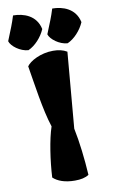

<svg xmlns="http://www.w3.org/2000/svg" viewBox="-154 -1039 647 1103"><g transform="rotate(-10 169.0 -488.0)"><path d="M64.9 -30.3C90.8 -5.9 132.8 9.8 190.9 9.8C225.6 9.8 251.5 4.4 272.5 -9.3C267.1 -101.6 254.9 -205.1 238.3 -284.7L276.4 -727.1C252.9 -741.2 226.1 -746.6 195.3 -746.6C122.6 -746.6 58.1 -710.9 40 -683.1C57.6 -580.6 78.1 -423.8 112.3 -320.3C88.4 -250.5 69.8 -126 64.9 -30.3ZM286.1 -774.4C326.7 -792 366.2 -835.4 385.3 -880.4C367.7 -962.9 293 -986.3 233.4 -986.3C218.3 -937 208 -914.6 180.2 -845.2C189 -815.4 238.8 -777.3 286.1 -774.4ZM57.6 -774.4C98.1 -792 137.7 -835.4 156.7 -880.4C139.2 -962.9 64.9 -986.3 4.9 -986.3C-10.3 -937 -20.5 -914.6 -48.3 -845.2C-39.6 -815.4 10.3 -777.3 57.6 -774.4Z"/></g></svg>

Font: Fruktur
Style: Regular
Weight: 400
Designer: Viktoriya Grabowska
Foundry: Viktoriya Grabowska
Version: Version 1.002